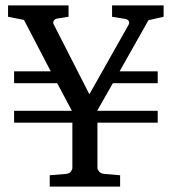

<svg xmlns="http://www.w3.org/2000/svg" viewBox="-20 -691 636 711"><path d="M529.8 -616.2 422.9 -426.8H564V-382.8H397.9L339.8 -280.8H564V-236.8H340.8V-68.8Q340.8 -63.5 347.2 -55.7Q353.5 -47.9 367.2 -46.9L424.8 -42V0H164.1V-42L223.1 -46.9Q236.8 -47.9 242.4 -55.7Q248 -63.5 248 -68.8V-236.8H32.2V-280.8H246.1L191.9 -382.8H32.2V-426.8H168L68.8 -617.2L9.8 -628.9V-670.9H233.9V-628.9L190.9 -622.1Q182.6 -620.6 179 -614Q175.3 -607.4 179.2 -600.1L311 -341.8L456.1 -599.1Q457.5 -601.1 458.3 -604.5Q459 -607.9 457.8 -611.1Q456.5 -614.3 453.1 -617.2Q449.7 -620.1 442.9 -621.1L395 -628.9V-670.9H585.9V-628.9Z"/></svg>

Font: Tagmukay Beta
Style: Regular
Weight: 400
Designer: Peter Martin
Foundry: SIL International
Version: Version 2.000; dev 82b92eM